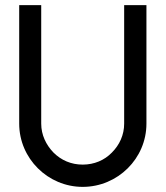

<svg xmlns="http://www.w3.org/2000/svg" viewBox="-20 -720 647 750"><path d="M303 10C440 10 552 -101 552 -237V-700H465V-237C465 -193 447 -154 417 -124C388 -94 348 -77 303 -77C258 -77 219 -94 189 -124C160 -154 141 -193 141 -237V-700H55V-237C55 -101 167 10 303 10Z"/></svg>

Font: Radis Sans
Style: Regular
Weight: 400
Designer: Gaël Goy
Foundry: Gaël Goy
Version: 1.0